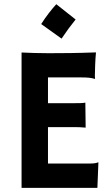

<svg xmlns="http://www.w3.org/2000/svg" viewBox="-20 -906 541 926"><path d="M84 0H449.7L454.6 -122.6L452.6 -123C446.3 -120.1 436 -117.2 410.6 -117.2H211.4V-293H332.5C353.5 -293 374 -292.5 393.1 -290.5L391.6 -411.1C381.8 -408.7 363.3 -408.2 327.1 -408.2H211.4V-532.7H365.2C405.8 -532.7 419.9 -530.8 437.5 -525.4L438.5 -526.9C438 -528.8 437.5 -533.7 437.5 -538.6C437.5 -559.1 439.5 -621.6 442.9 -653.3C352.5 -649.9 276.4 -649.4 214.8 -649.4C173.8 -649.4 119.1 -650.9 84 -652.8ZM276.9 -719.7C302.2 -757.3 318.4 -779.3 344.7 -812L251.5 -885.7C231.4 -863.8 202.6 -828.1 178.7 -790Z"/></svg>

Font: HammersmithOne
Style: Regular
Weight: 400
Designer: Nicole Fally
Foundry: Nicole Fally
Version: Version 1.003